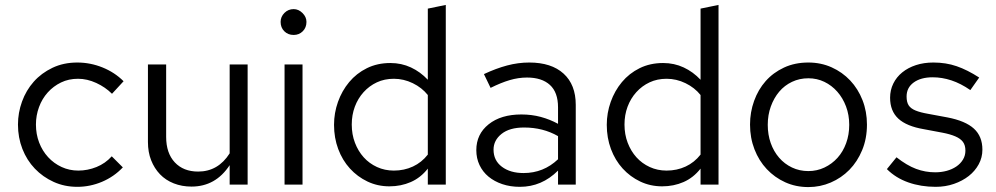

<svg xmlns="http://www.w3.org/2000/svg" viewBox="-20 -750 4047 780"><path d="M298 -57Q336 -57 372 -71.5Q408 -86 434 -115L479 -70Q443 -32 394.5 -11.5Q346 9 294 9Q242 9 198 -11Q154 -31 121.5 -65Q89 -99 71 -145Q53 -191 53 -244Q53 -292 69.5 -337.5Q86 -383 117 -418Q148 -453 193 -474.5Q238 -496 294 -496Q347 -496 396.5 -476Q446 -456 482 -420Q470 -407 458.5 -394.5Q447 -382 435 -369Q408 -396 371 -413Q334 -430 297 -430Q259 -430 228 -415Q197 -400 174 -374.5Q151 -349 138.5 -315Q126 -281 126 -244Q126 -205 139 -171Q152 -137 175.5 -111.5Q199 -86 230.5 -71.5Q262 -57 298 -57Z M655 -488V-194Q655 -128 690 -90.5Q725 -53 785 -53Q866 -53 913 -127V-488H986V0H913V-79Q856 8 758 8Q719 8 686 -5Q653 -18 630 -42Q607 -66 594 -99Q581 -132 581 -173V-488Z M1173 -608Q1150 -608 1135 -623Q1120 -638 1120 -661Q1120 -682 1135.5 -697.5Q1151 -713 1173 -713Q1193 -713 1209 -697Q1225 -681 1225 -661Q1225 -638 1210 -623Q1195 -608 1173 -608ZM1209 -488V0H1136V-488Z M1718 0V-65Q1689 -28 1649 -10.5Q1609 7 1562 7Q1514 7 1473 -12.5Q1432 -32 1401.5 -65.5Q1371 -99 1354 -144.5Q1337 -190 1337 -243Q1337 -291 1353 -336Q1369 -381 1398.5 -416.5Q1428 -452 1470.5 -473Q1513 -494 1566 -494Q1611 -494 1649.5 -476Q1688 -458 1718 -426V-715Q1736 -719 1754.5 -722.5Q1773 -726 1791 -730V0ZM1409 -244Q1409 -204 1422 -170Q1435 -136 1457.5 -111Q1480 -86 1511.5 -71.5Q1543 -57 1580 -57Q1622 -57 1657.5 -73.5Q1693 -90 1718 -122V-364Q1694 -394 1657 -412Q1620 -430 1580 -430Q1542 -430 1511 -415.5Q1480 -401 1457 -375.5Q1434 -350 1421.5 -316.5Q1409 -283 1409 -244Z M2092 9Q2053 9 2020.5 -2Q1988 -13 1964.5 -32.5Q1941 -52 1928 -79.5Q1915 -107 1915 -140Q1915 -205 1965 -245Q2015 -285 2098 -285Q2140 -285 2177 -275Q2214 -265 2247 -247V-314Q2247 -375 2214 -405Q2181 -435 2121 -435Q2086 -435 2050.5 -424.5Q2015 -414 1973 -393Q1966 -407 1959.5 -421Q1953 -435 1946 -449Q1995 -472 2040 -484Q2085 -496 2130 -496Q2220 -496 2269.5 -451Q2319 -406 2319 -324V0H2247V-57Q2181 9 2092 9ZM1985 -142Q1985 -98 2019 -72.5Q2053 -47 2107 -47Q2188 -47 2247 -103V-197Q2186 -232 2109 -232Q2050 -232 2017.5 -206Q1985 -180 1985 -142Z M2826 0V-65Q2797 -28 2757 -10.5Q2717 7 2670 7Q2622 7 2581 -12.5Q2540 -32 2509.5 -65.5Q2479 -99 2462 -144.5Q2445 -190 2445 -243Q2445 -291 2461 -336Q2477 -381 2506.5 -416.5Q2536 -452 2578.5 -473Q2621 -494 2674 -494Q2719 -494 2757.5 -476Q2796 -458 2826 -426V-715Q2844 -719 2862.5 -722.5Q2881 -726 2899 -730V0ZM2517 -244Q2517 -204 2530 -170Q2543 -136 2565.5 -111Q2588 -86 2619.5 -71.5Q2651 -57 2688 -57Q2730 -57 2765.5 -73.5Q2801 -90 2826 -122V-364Q2802 -394 2765 -412Q2728 -430 2688 -430Q2650 -430 2619 -415.5Q2588 -401 2565 -375.5Q2542 -350 2529.5 -316.5Q2517 -283 2517 -244Z M3027 -244Q3027 -294 3043.5 -340Q3060 -386 3090.5 -420.5Q3121 -455 3165 -475.5Q3209 -496 3264 -496Q3315 -496 3358.5 -476.5Q3402 -457 3434 -423Q3466 -389 3484 -343Q3502 -297 3502 -244Q3502 -187 3482.5 -140Q3463 -93 3430.5 -60Q3398 -27 3355 -8.5Q3312 10 3264 10Q3213 10 3170 -9.5Q3127 -29 3095 -63Q3063 -97 3045 -143.5Q3027 -190 3027 -244ZM3264 -55Q3299 -55 3329.5 -69.5Q3360 -84 3382.5 -109Q3405 -134 3417.5 -168.5Q3430 -203 3430 -243Q3430 -283 3417 -317.5Q3404 -352 3381.5 -377.5Q3359 -403 3329 -417.5Q3299 -432 3264 -432Q3228 -432 3197.5 -417.5Q3167 -403 3145.5 -377.5Q3124 -352 3111.5 -317.5Q3099 -283 3099 -243Q3099 -203 3111 -169Q3123 -135 3145 -109.5Q3167 -84 3197.5 -69.5Q3228 -55 3264 -55Z M3583 -63 3622 -111Q3664 -78 3701.5 -64Q3739 -50 3779 -50Q3804 -50 3826 -56Q3848 -62 3865 -73.5Q3882 -85 3892 -101.5Q3902 -118 3902 -138Q3902 -160 3892 -173.5Q3882 -187 3861 -196Q3840 -205 3808.5 -211Q3777 -217 3734 -225Q3663 -237 3629.5 -268Q3596 -299 3596 -353Q3596 -384 3609 -410.5Q3622 -437 3645.5 -456Q3669 -475 3701 -485.5Q3733 -496 3772 -496Q3823 -496 3866.5 -481Q3910 -466 3958 -435L3922 -384Q3883 -411 3845 -423.5Q3807 -436 3769 -436Q3721 -436 3692 -415Q3663 -394 3663 -358Q3663 -335 3671.5 -322Q3680 -309 3699.5 -301Q3719 -293 3751 -287.5Q3783 -282 3829 -273Q3902 -259 3936.5 -227.5Q3971 -196 3971 -142Q3971 -110 3956 -82.5Q3941 -55 3915.5 -35Q3890 -15 3855.5 -3Q3821 9 3781 9Q3721 9 3670 -9Q3619 -27 3583 -63Z"/></svg>

Font: Rosa Sans Light
Style: Regular
Weight: 300
Designer: Pentagram / MCKL
Foundry: Pentagram / MCKL
Version: Version 1.005;September 16, 2019;FontCreator 11.5.0.2425 64-